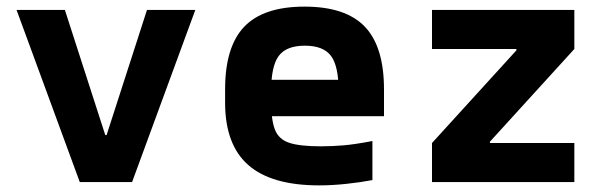

<svg xmlns="http://www.w3.org/2000/svg" viewBox="-20 -550 1840 580"><path d="M221 0 30 -520H176L298 -142H302L424 -520H570L379 0Z M944 10Q800 10 730 -51.5Q660 -113 660 -240V-280Q660 -409 718 -469.5Q776 -530 900 -530Q1024 -530 1082 -469.5Q1140 -409 1140 -280V-199H738V-309H1036L1003 -274Q1003 -350 980 -381Q957 -412 901 -412Q845 -412 822 -381Q799 -350 799 -274V-246Q799 -188 810.5 -158.5Q822 -129 854 -118.5Q886 -108 949 -108Q984 -108 1018.5 -111Q1053 -114 1105 -124V-6Q1068 1 1025.5 5.5Q983 10 944 10Z M1285 0V-118L1540 -398V-402H1285V-520H1715V-402L1460 -122V-118H1715V0Z"/></svg>

Font: M PLUS Code Latin Expanded
Style: Bold
Weight: 700
Width: 7
Designer: Coji Morishita
Foundry: UNDERFOREST DESIGN
Version: Version 1.002; ttfautohint (v1.8.3)